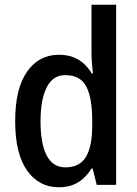

<svg xmlns="http://www.w3.org/2000/svg" viewBox="-20 -780 580 810"><path d="M228 10Q144 10 94 -61Q44 -132 44 -269Q44 -406 94 -477.5Q144 -549 229 -549Q261 -549 287 -539.5Q313 -530 333 -512Q353 -494 367 -470H372Q370 -488 368 -512Q366 -536 366 -555V-760H470V0H388L371 -69H366Q352 -46 332.5 -28Q313 -10 287.5 0Q262 10 228 10ZM256 -74Q316 -74 342.5 -118Q369 -162 369 -250V-271Q369 -367 344 -415Q319 -463 255 -463Q203 -463 177 -411.5Q151 -360 151 -268Q151 -174 177 -124Q203 -74 256 -74Z"/></svg>

Font: Noto Sans Display SemiCondensed Medium
Style: Regular
Weight: 500
Width: 4
Designer: Monotype Design Team
Foundry: Monotype Imaging Inc.
Version: Version 2.003